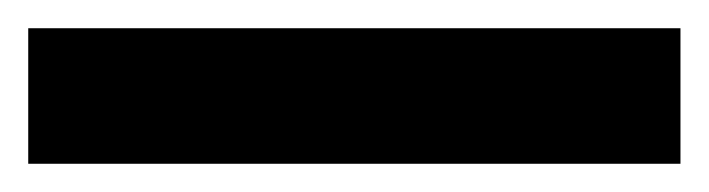

<svg xmlns="http://www.w3.org/2000/svg" viewBox="-20 -10 502 136"><path d="M0 10H462V106H0Z"/></svg>

Font: Chakra Petch SemiBold
Style: Regular
Weight: 600
Designer: Katatrad Aksorn Co.,Ltd.
Foundry: Cadson Demak Co.,Ltd.
Version: Version 1.000; ttfautohint (v1.6)